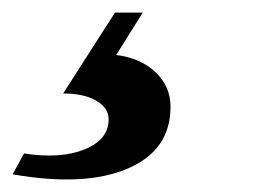

<svg xmlns="http://www.w3.org/2000/svg" viewBox="-92 -33 421 304"><path d="M-72 243 -54 210Q4 219 42 203.5Q80 188 80 156Q80 138 60.5 126.5Q41 115 8 115L90 -13H134L92 54Q131 59 154.5 81.5Q178 104 178 136Q178 205 110 234Q42 263 -72 243Z"/></svg>

Font: Platypi
Style: Italic
Weight: 400
Italic angle: -13°
Designer: David Sargent
Foundry: Bolt Cutter Type
Version: Version 1.200; ttfautohint (v1.8.4.7-5d5b)